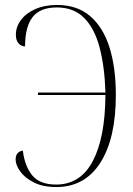

<svg xmlns="http://www.w3.org/2000/svg" viewBox="-20 -744 536 774"><path d="M207 10Q153 10 116.5 -8.5Q80 -27 61.5 -53Q43 -79 43 -101Q43 -132 72 -137Q80 -73 110.5 -36.5Q141 0 206 0Q304 0 354 -94.5Q404 -189 405 -361H133V-371H405Q402 -475 381.5 -552.5Q361 -630 319 -672Q277 -714 209 -714Q141 -714 111 -674.5Q81 -635 81 -557Q66 -557 55 -569Q44 -581 44 -604Q44 -636 64.5 -663.5Q85 -691 122.5 -707.5Q160 -724 210 -724Q291 -724 343.5 -679Q396 -634 421.5 -552.5Q447 -471 447 -361Q447 -186 384.5 -88Q322 10 207 10Z"/></svg>

Font: Noto Serif Display Condensed ExtraLight
Style: Regular
Weight: 200
Width: 3
Designer: Monotype Design Team
Foundry: Monotype Imaging Inc.
Version: Version 2.009